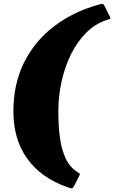

<svg xmlns="http://www.w3.org/2000/svg" viewBox="-20 -818 597 1004"><path d="M391.5 107 369.5 151Q361.5 166.5 355.8 166.8Q350 167 332.5 161Q193.5 111.5 121.8 10.8Q50 -90 50 -235Q50 -377.5 105.2 -489.8Q160.5 -602 261 -679.2Q361.5 -756.5 496.5 -794Q512.5 -798.5 517.2 -797.5Q522 -796.5 528.5 -783L554.5 -731Q560 -720 554.5 -718.8Q549 -717.5 537.5 -713.5Q477.5 -693.5 430.5 -646.5Q383.5 -599.5 351.2 -534Q319 -468.5 302 -391.5Q285 -314.5 285 -235Q285 -162.5 293.2 -99Q301.5 -35.5 324 11.8Q346.5 59 388.5 84Q398.5 90 397.8 93.5Q397 97 391.5 107Z"/></svg>

Font: Besley* Condensed Fatface
Style: Italic
Weight: 900
Width: 3
Italic angle: -13°
Designer: Owen Earl
Foundry: indestructible type*
Version: Version 3.000; ttfautohint (v1.8.3)